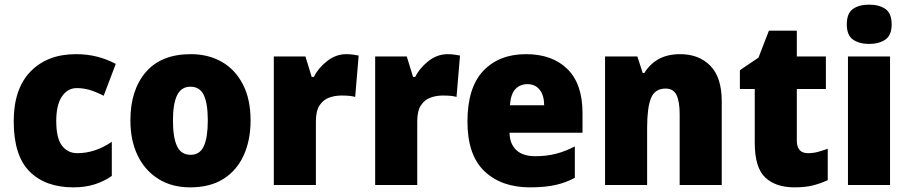

<svg xmlns="http://www.w3.org/2000/svg" viewBox="-20 -796 3911 826"><path d="M296 10Q175 10 107 -58.5Q39 -127 39 -274Q39 -414 111.5 -488.5Q184 -563 307 -563Q356 -563 398.5 -552Q441 -541 478 -521L426 -384Q395 -400 367.5 -408.5Q340 -417 310 -417Q271 -417 246.5 -381Q222 -345 222 -275Q222 -202 246.5 -169.5Q271 -137 313 -137Q389 -137 461 -186V-39Q428 -16 387.5 -3Q347 10 296 10Z M1058 -278Q1058 -193 1028.5 -128Q999 -63 941.5 -26.5Q884 10 798 10Q719 10 661 -26.5Q603 -63 572 -127.5Q541 -192 541 -278Q541 -409 607.5 -486Q674 -563 801 -563Q876 -563 934 -530Q992 -497 1025 -433Q1058 -369 1058 -278ZM724 -277Q724 -205 741.5 -167.5Q759 -130 800 -130Q840 -130 857 -167.5Q874 -205 874 -278Q874 -350 857 -386.5Q840 -423 799 -423Q760 -423 742 -386.5Q724 -350 724 -277Z M1470 -563Q1484 -563 1498.5 -561Q1513 -559 1523 -557L1508 -379Q1498 -382 1484.5 -383.5Q1471 -385 1448 -385Q1421 -385 1396 -376Q1371 -367 1355 -343Q1339 -319 1339 -274V0H1158V-553H1294L1321 -465H1330Q1349 -503 1387 -533Q1425 -563 1470 -563Z M1906 -563Q1920 -563 1934.5 -561Q1949 -559 1959 -557L1944 -379Q1934 -382 1920.5 -383.5Q1907 -385 1884 -385Q1857 -385 1832 -376Q1807 -367 1791 -343Q1775 -319 1775 -274V0H1594V-553H1730L1757 -465H1766Q1785 -503 1823 -533Q1861 -563 1906 -563Z M2243 -563Q2356 -563 2421 -499Q2486 -435 2486 -310V-225H2172Q2173 -177 2201 -150.5Q2229 -124 2283 -124Q2330 -124 2370 -134Q2410 -144 2453 -166V-31Q2414 -10 2369 0Q2324 10 2260 10Q2137 10 2064 -59.5Q1991 -129 1991 -273Q1991 -419 2059 -491Q2127 -563 2243 -563ZM2249 -434Q2218 -434 2197.5 -413Q2177 -392 2174 -343H2321Q2321 -385 2302 -409.5Q2283 -434 2249 -434Z M2906 -563Q2987 -563 3036 -513Q3085 -463 3085 -360V0H2904V-304Q2904 -359 2890.5 -387Q2877 -415 2844 -415Q2797 -415 2780.5 -373.5Q2764 -332 2764 -246V0H2583V-553H2722L2745 -482H2752Q2776 -521 2814 -542Q2852 -563 2906 -563Z M3456 -137Q3478 -137 3498.5 -142.5Q3519 -148 3541 -156V-21Q3511 -7 3478 1.5Q3445 10 3398 10Q3317 10 3272 -32.5Q3227 -75 3227 -182V-413H3163V-494L3243 -548L3288 -664H3408V-553H3533V-413H3408V-191Q3408 -137 3456 -137Z M3719 -776Q3762 -776 3789 -757.5Q3816 -739 3816 -691Q3816 -644 3788.5 -625.5Q3761 -607 3719 -607Q3677 -607 3650 -625.5Q3623 -644 3623 -691Q3623 -739 3649.5 -757.5Q3676 -776 3719 -776ZM3809 -553V0H3628V-553Z"/></svg>

Font: Noto Sans Bengali SemiCondensed Black
Style: Regular
Weight: 900
Width: 4
Designer: Joana Ranito - Universal Thirst; Jelle Bosma - Monotype Design Team
Foundry: Universal Thirst ehf.
Version: Version 3.000; ttfautohint (v1.8.4.7-5d5b)